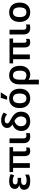

<svg xmlns="http://www.w3.org/2000/svg" viewBox="2012 -2828 1056 5120"><g transform="rotate(-90 2540.0 -268.0)"><path d="M273.9 9.8C345.2 9.8 402.3 -2 444.8 -25.9V-128.9C396 -98.1 349.1 -86.9 285.2 -86.9C209 -86.9 168 -109.9 168 -159.2C168 -208 202.1 -232.9 282.2 -232.9H356.9V-325.2H280.8C220.7 -325.2 182.1 -341.8 182.1 -390.1C182.1 -431.2 210 -456.1 277.8 -456.1C326.7 -456.1 375 -442.9 422.9 -417L459 -509.8C413.6 -536.6 341.8 -551.8 271 -551.8C132.3 -551.8 62 -495.1 62 -402.8C62 -341.8 93.8 -302.2 157.2 -285.2V-279.8C122.6 -272 94.2 -258.3 72.3 -238.8C50.3 -218.8 39.1 -189 39.1 -148.9C39.1 -101.6 58.6 -63.5 97.2 -34.2C135.7 -4.9 194.3 9.8 273.9 9.8Z M1073.2 9.8C1110.4 9.8 1147 0 1165 -12.2V-104C1149.4 -96.2 1130.4 -89.8 1109.4 -89.8C1082.5 -89.8 1063 -105.5 1063 -144V-446.8H1174.3V-542H511.2V-446.8H623V0H749V-446.8H937V-138.2C937 -36.6 987.8 9.8 1073.2 9.8Z M1460 9.8C1493.7 9.8 1527.3 4.4 1550.3 -2V-102.1C1527.3 -95.7 1507.8 -91.8 1481 -91.8C1460.4 -91.8 1443.4 -97.7 1429.7 -108.9C1416 -120.1 1409.2 -142.6 1409.2 -175.8V-542H1283.2V-163.1C1283.2 -112.8 1296.9 -71.8 1324.2 -39.1C1351.6 -6.3 1397 9.8 1460 9.8Z M1863.3 9.8C1912.6 9.8 1957 1 1996.1 -16.6C2073.7 -51.8 2121.6 -124.5 2121.6 -237.8C2121.6 -340.8 2077.1 -422.4 1920.4 -504.9C1880.9 -525.9 1852.5 -543 1835.4 -556.6C1818.4 -570.3 1809.6 -586.9 1809.6 -606.9C1809.6 -621.6 1815.9 -635.7 1828.6 -649.9C1840.8 -664.1 1864.3 -670.9 1898.4 -670.9C1953.1 -670.9 2005.4 -647.5 2050.3 -606.9L2099.1 -694.8C2056.6 -736.3 1984.9 -765.1 1894.5 -765.1C1764.2 -765.1 1687.5 -697.3 1687.5 -608.9C1687.5 -571.8 1696.8 -542 1715.8 -519.5C1734.9 -497.1 1756.3 -478.5 1781.2 -463.9C1683.1 -425.8 1607.4 -356 1607.4 -224.1C1607.4 -78.6 1714.4 9.8 1863.3 9.8ZM1866.2 -91.8C1826.2 -91.8 1794.4 -105 1770.5 -130.9C1746.6 -156.7 1734.4 -192.4 1734.4 -236.8C1734.4 -283.7 1746.6 -320.8 1771.5 -348.6C1796.4 -376.5 1830.1 -397.9 1872.6 -413.1C1946.8 -375.5 1995.1 -321.3 1995.1 -238.8C1995.1 -196.3 1983.9 -161.1 1961.9 -133.3C1939.5 -105.5 1907.7 -91.8 1866.2 -91.8Z M2528.3 -606 2634.3 -766.1V-775.9H2490.2L2443.4 -619.1V-606ZM2734.4 -272C2734.4 -451.7 2627 -551.8 2477.5 -551.8C2397.5 -551.8 2334.5 -527.8 2288.1 -479.5C2241.7 -431.2 2218.3 -362.3 2218.3 -272C2218.3 -211.9 2229.5 -161.1 2251.5 -119.1C2295.9 -35.2 2375.5 9.8 2474.6 9.8C2554.2 9.8 2617.7 -14.6 2664.6 -64C2710.9 -112.8 2734.4 -182.1 2734.4 -272ZM2347.7 -272C2347.7 -386.7 2385.7 -450.2 2475.6 -450.2C2567.4 -450.2 2605.5 -386.7 2605.5 -272C2605.5 -157.2 2566.9 -91.8 2476.6 -91.8C2385.3 -91.8 2347.7 -157.2 2347.7 -272Z M2975.1 240.2V101.1C2975.1 77.1 2974.6 52.7 2973.1 27.8C2971.7 2.9 2970.7 -16.6 2969.2 -30.8H2976.1C3013.7 -5.9 3058.1 9.8 3110.4 9.8C3152.3 9.8 3191.4 -1 3227.1 -22.5C3298.3 -64.9 3345.2 -147 3345.2 -266.1C3345.2 -358.4 3322.3 -429.2 3276.9 -478.5C3231 -527.3 3168.9 -551.8 3091.3 -551.8C3017.1 -551.8 2958 -527.8 2914.6 -480.5C2871.1 -433.1 2849.1 -364.3 2849.1 -273.9V240.2ZM3097.2 -91.8C3051.8 -91.8 3006.8 -107.9 2976.1 -137.2V-277.8C2976.1 -397 3013.7 -450.2 3088.4 -450.2C3170.9 -450.2 3216.3 -395 3216.3 -266.1C3216.3 -147 3170.9 -91.8 3097.2 -91.8Z M3971.2 9.8C4008.3 9.8 4044.9 0 4063 -12.2V-104C4047.4 -96.2 4028.3 -89.8 4007.3 -89.8C3980.5 -89.8 3960.9 -105.5 3960.9 -144V-446.8H4072.3V-542H3409.2V-446.8H3521V0H3647V-446.8H3835V-138.2C3835 -36.6 3885.7 9.8 3971.2 9.8Z M4357.9 9.8C4391.6 9.8 4425.3 4.4 4448.2 -2V-102.1C4425.3 -95.7 4405.8 -91.8 4378.9 -91.8C4358.4 -91.8 4341.3 -97.7 4327.6 -108.9C4314 -120.1 4307.1 -142.6 4307.1 -175.8V-542H4181.2V-163.1C4181.2 -112.8 4194.8 -71.8 4222.2 -39.1C4249.5 -6.3 4294.9 9.8 4357.9 9.8Z M5031.2 -272C5031.2 -451.7 4923.8 -551.8 4774.4 -551.8C4694.3 -551.8 4631.3 -527.8 4585 -479.5C4538.6 -431.2 4515.1 -362.3 4515.1 -272C4515.1 -211.9 4526.4 -161.1 4548.3 -119.1C4592.8 -35.2 4672.4 9.8 4771.5 9.8C4851.1 9.8 4914.6 -14.6 4961.4 -64C5007.8 -112.8 5031.2 -182.1 5031.2 -272ZM4644.5 -272C4644.5 -386.7 4682.6 -450.2 4772.5 -450.2C4864.3 -450.2 4902.3 -386.7 4902.3 -272C4902.3 -157.2 4863.8 -91.8 4773.4 -91.8C4682.1 -91.8 4644.5 -157.2 4644.5 -272Z"/></g></svg>

Font: Noto Reveo Sans
Style: Regular
Weight: 600
Designer: Monotype Design Team
Foundry: Monotype Imaging Inc.
Version: Version 2.007